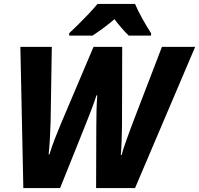

<svg xmlns="http://www.w3.org/2000/svg" viewBox="-20 -951 1007 971"><path d="M98 0 83 -714H242L236 -339Q235 -300 232.5 -253.5Q230 -207 226 -170H230Q241 -207 257.5 -249.5Q274 -292 288 -325L453 -714H598L597 -320Q597 -294 595.5 -249Q594 -204 591 -167H595Q602 -194 613.5 -226Q625 -258 636.5 -290Q648 -322 658 -347L799 -714H967L663 0H466L467 -301Q467 -346 468 -388Q469 -430 472 -469H468Q454 -426 438.5 -386.5Q423 -347 408 -309L284 0ZM330 -771V-783Q351 -803 377.5 -829Q404 -855 429.5 -882Q455 -909 473 -931H663Q677 -897 701 -854.5Q725 -812 744 -783V-771H631Q615 -786 594 -810.5Q573 -835 559 -854Q532 -831 504.5 -810.5Q477 -790 448 -771Z"/></svg>

Font: Noto Sans Disp ExtBd
Style: Italic
Weight: 800
Italic angle: -12°
Designer: Monotype Design Team
Foundry: Monotype Imaging Inc.
Version: Version 2.000;GOOG;noto-source:20170915:90ef993387c0